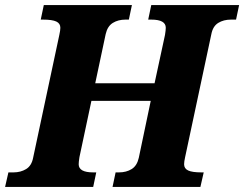

<svg xmlns="http://www.w3.org/2000/svg" viewBox="-54 -734 959 754"><path d="M-34 0 -21 -57H-1Q27 -57 48.5 -70Q70 -83 76 -114L179 -597Q183 -615 183 -625Q183 -642 167 -649.5Q151 -657 115 -657H106L118 -714H464L452 -657H439Q410 -657 389 -644Q368 -631 361 -600L320 -407H553L594 -597Q597 -616 597 -625Q597 -657 540 -657H528L540 -714H885L873 -657H853Q824 -657 803 -644Q782 -631 776 -600L673 -117Q669 -99 669 -89Q669 -72 685 -64.5Q701 -57 737 -57H746L733 0H388L400 -57H413Q442 -57 463 -70Q484 -83 491 -114L538 -338H305L258 -117Q255 -98 255 -89Q255 -57 312 -57H324L312 0Z"/></svg>

Font: Noto Serif ExtraBold
Style: Italic
Weight: 800
Italic angle: -12°
Designer: Monotype Design Team
Foundry: Monotype Imaging Inc.
Version: Version 2.013